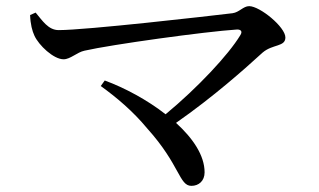

<svg xmlns="http://www.w3.org/2000/svg" viewBox="-20 -644 1040 625"><path d="M321 -382 308 -364C359 -327 412 -283 460 -225C566 -107 563 -39 603 -39C627 -39 646 -55 646 -83C646 -138 608 -194 553 -244C675 -329 777 -420 835 -473C868 -501 909 -491 909 -522C909 -556 826 -624 791 -624C772 -624 759 -604 737 -601C654 -591 260 -546 171 -546C137 -546 118 -577 96 -603L78 -595C79 -565 85 -543 92 -528C106 -497 154 -451 187 -451C209 -451 231 -474 255 -479C343 -499 646 -541 752 -548C765 -548 770 -541 762 -529C724 -466 623 -358 519 -272C459 -319 386 -358 321 -382Z"/></svg>

Font: Noto Serif CJK SC Medium
Style: Regular
Weight: 500
Designer: Ryoko NISHIZUKA 西塚涼子 (kana & ideographs); Frank Grießhammer (Latin, Greek & Cyrillic); Wenlong ZHANG 张文龙 (bopomofo); San
Foundry: Adobe
Version: Version 2.001;hotconv 1.1.0;makeotfexe 2.6.0